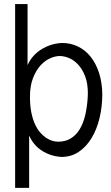

<svg xmlns="http://www.w3.org/2000/svg" viewBox="-20 -746 547 942"><path d="M481.9 -284.2Q481.9 -223.1 468.5 -167.2Q455.1 -111.3 429.4 -68.8Q403.8 -26.4 366.7 -1.2Q329.6 23.9 282.2 23.9Q250 22.5 219.7 10.7Q207 5.9 193.6 -1.7Q180.2 -9.3 167.2 -20.3Q154.3 -31.2 143.1 -46.1Q131.8 -61 123 -81.1V175.8H54.2V-726.1H115.2V-426.8Q124.5 -447.3 136.7 -462.6Q148.9 -478 162.6 -489.3Q176.3 -500.5 190.4 -508.3Q204.6 -516.1 218.3 -521.5Q250 -533.7 284.2 -535.2Q326.7 -535.2 362.5 -517.8Q398.4 -500.5 424.6 -467.8Q450.7 -435.1 465.8 -388.7Q481 -342.3 481.9 -284.2ZM410.2 -266.1Q410.2 -271.5 410.6 -276.6Q411.1 -281.7 411.1 -287.1Q411.1 -337.4 397.5 -372.3Q383.8 -407.2 363.3 -429.2Q342.8 -451.2 318.6 -461.2Q294.4 -471.2 272.9 -471.2Q251 -471.2 225.3 -459.7Q199.7 -448.2 177.7 -423.8Q155.8 -399.4 141.4 -361.6Q127 -323.7 127 -271Q127 -228 133.5 -195.3Q140.1 -162.6 151.1 -137.9Q162.1 -113.3 176.5 -96.7Q190.9 -80.1 206.3 -69.8Q221.7 -59.6 236.8 -55.2Q252 -50.8 265.1 -50.8Q300.3 -50.8 326.4 -66.4Q352.5 -82 370.1 -110.4Q387.7 -138.7 397.5 -178.5Q407.2 -218.3 410.2 -266.1Z"/></svg>

Font: Englebert
Style: Regular
Weight: 400
Designer: Astigmatic (AOETI)
Foundry: Astigmatic (AOETI)
Version: Version 1.000